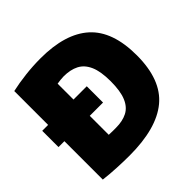

<svg xmlns="http://www.w3.org/2000/svg" viewBox="-190 -923 1105 1105"><g transform="rotate(-45 362.0 -371.0)"><path d="M256 9Q208 9 153 6.2Q98 3.5 49.5 -2.5V-723Q102.5 -735 164.8 -742.2Q227 -749.5 290 -749.5Q491 -749.5 592.5 -657.8Q694 -566 694 -370Q694 -170.5 585.5 -80.8Q477 9 256 9ZM313 -159.5Q368 -159.5 405.5 -178.8Q443 -198 462.5 -244.2Q482 -290.5 482 -370.5Q482 -450.5 461.5 -496.8Q441 -543 402.8 -562.5Q364.5 -582 310.5 -582Q298.5 -582 282.5 -580.2Q266.5 -578.5 256 -576.5V-160.5Q272.5 -159.5 286.8 -159.5Q301 -159.5 313 -159.5ZM1.5 -315V-447.5H364V-315Z"/></g></svg>

Font: Encode Sans Semi Condensed Black
Style: Regular
Weight: 900
Width: 4
Designer: Multiple Designers
Foundry: Impallari Type
Version: Version 3.000; ttfautohint (v1.8.3) -l 8 -r 50 -G 200 -x 14 